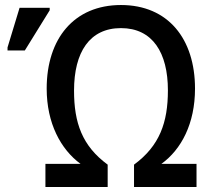

<svg xmlns="http://www.w3.org/2000/svg" viewBox="-20 -745 826 765"><path d="M161 0H409V-89C307 -164 275 -256 275 -384C275 -537 337 -633 462 -633C588 -633 649 -535 649 -385C649 -257 616 -164 514 -89V0H763V-92H623C703 -150 757 -253 757 -392C757 -590 650 -725 462 -725C275 -725 166 -591 166 -392C166 -254 222 -150 301 -92H161ZM10 -544H79L178 -704V-714H58L10 -556Z"/></svg>

Font: Noto Sans SemiCondensed Medium
Style: Regular
Weight: 500
Width: 4
Designer: Monotype Design Team
Foundry: Monotype Imaging Inc.
Version: Version 2.013